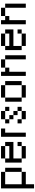

<svg xmlns="http://www.w3.org/2000/svg" viewBox="1500 -2020 680 3720"><g transform="rotate(-90 1840.0 -160.0)"><path d="M129.9 -399.9V-80.1H370.1V0H129.9V159.7H49.8V-480H370.1V-399.9ZM449.7 -80.1H370.1V-399.9H449.7Z M870.1 0H629.9V-80.1H870.1ZM949.7 -80.1H870.1V-159.7H949.7ZM870.1 -399.9H629.9V-480H870.1ZM949.7 -240.2H629.9V-80.1H549.8V-399.9H629.9V-319.8H870.1V-399.9H949.7Z M1049.8 -480H1210V-399.9H1129.9V0H1049.8Z M1629.9 -80.1H1549.8V-159.7H1629.9ZM1549.8 -159.7H1469.7V-240.2H1549.8ZM1389.6 -80.1H1309.6V-159.7H1389.6ZM1549.8 0H1389.6V-80.1H1549.8ZM1469.7 -240.2H1389.6V-319.8H1469.7ZM1629.9 -319.8H1549.8V-399.9H1629.9ZM1549.8 -399.9H1389.6V-480H1549.8ZM1389.6 -319.8H1309.6V-399.9H1389.6Z M2049.8 0H1809.6V-80.1H2049.8ZM1809.6 -80.1H1729.5V-399.9H1809.6ZM2049.8 -399.9H1809.6V-480H2049.8ZM2129.4 -80.1H2049.8V-399.9H2129.4Z M2309.6 -480V-399.9H2389.6V-319.8H2309.6V0H2229.5V-480ZM2629.4 0H2549.8V-399.9H2629.4ZM2549.8 -399.9H2389.6V-480H2549.8Z M3049.8 0H2809.6V-80.1H3049.8ZM3129.4 -80.1H3049.8V-159.7H3129.4ZM3049.8 -399.9H2809.6V-480H3049.8ZM3129.4 -240.2H2809.6V-80.1H2729.5V-399.9H2809.6V-319.8H3049.8V-399.9H3129.4Z M3309.6 -480V-399.9H3389.6V-319.8H3309.6V0H3229.5V-480ZM3629.4 0H3549.8V-399.9H3629.4ZM3549.8 -399.9H3389.6V-480H3549.8Z"/></g></svg>

Font: W95FA
Style: Regular
Weight: 400
Designer: FontsArena.com
Foundry: Alina Sava
Version: Version 1.002;Fontself Maker 3.4.0